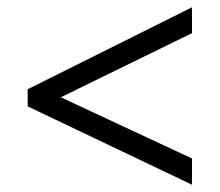

<svg xmlns="http://www.w3.org/2000/svg" viewBox="-20 -591 603 527"><path d="M56 -346 507 -571V-500L147 -324L507 -156V-84L56 -299Z"/></svg>

Font: odia115
Style: Regular
Weight: 400
Designer: Amélie Bonet and Sol Matas
Foundry: Google LLC
Version: Version 2.003